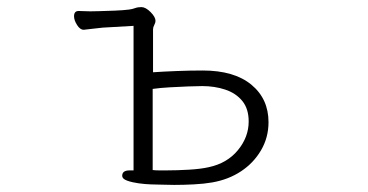

<svg xmlns="http://www.w3.org/2000/svg" viewBox="-20 -508 1040 542"><path d="M357 -435 270 -430Q258 -429 243 -427Q228 -425 217 -424H216Q206 -424 197.5 -437.5Q189 -451 189 -462Q189 -477 202 -477Q210 -477 218 -476.5Q226 -476 235 -476Q239 -476 259.5 -476.5Q280 -477 304.5 -478Q329 -479 344 -481Q353 -482 361 -485Q369 -488 379 -488Q391 -488 405 -474Q419 -460 419 -449Q419 -444 415.5 -437.5Q412 -431 412 -425V-304Q441 -306 479 -307.5Q517 -309 552 -309Q641 -309 689.5 -269Q738 -229 738 -163Q738 -120 717 -84Q696 -48 660.5 -24.5Q625 -1 579 7Q556 11 527 12.5Q498 14 472 14Q459 14 447 13.5Q435 13 425 13Q421 13 405.5 12.5Q390 12 371.5 9.5Q353 7 339 2Q325 -3 325 -12Q325 -27 346 -27H357ZM411 -28Q419 -27 429 -27Q439 -27 450 -27Q480 -27 513.5 -29Q547 -31 569 -36Q621 -47 651.5 -84Q682 -121 682 -165Q682 -201 664 -223Q646 -245 616 -255Q586 -265 551 -265Q536 -265 511 -264Q486 -263 459 -261.5Q432 -260 411 -257Z"/></svg>

Font: Moon Stars Kai T Light
Style: Regular
Weight: 300
Designer: GuiWonder
Version: Version 1.101